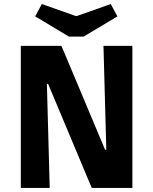

<svg xmlns="http://www.w3.org/2000/svg" viewBox="-20 -930 756 950"><path d="M83 0V-703H284L500 -189H506L492 -703H635V0H434L218 -515H212L226 0ZM321 -749 154 -849 187 -910 354 -851H361L528 -910L561 -849L394 -749Z"/></svg>

Font: Ruda SemiBold
Style: Bold
Weight: 900
Designer: Mariela Monsalve and Angelina Sanchez
Foundry: Mariela Monsalve and Angelina Sanchez
Version: Version 2.000